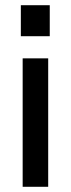

<svg xmlns="http://www.w3.org/2000/svg" viewBox="-20 -717 272 737"><path d="M67 -493H165V0H67ZM60 -697H171V-578H60Z"/></svg>

Font: Hanken Grotesk Medium
Style: Regular
Weight: 500
Designer: Alfredo Marco Pradil
Foundry: Hanken Design Co.
Version: Version 3.014